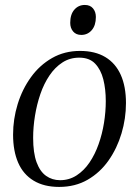

<svg xmlns="http://www.w3.org/2000/svg" viewBox="-20 -726 547 756"><path d="M295 -525.5Q354.5 -525.5 394.8 -501.2Q435 -477 455.5 -431.2Q476 -385.5 476 -320Q476 -259.5 458.5 -200.8Q441 -142 407.5 -94.2Q374 -46.5 325 -18.2Q276 10 213 10Q153 10 112.2 -14.8Q71.5 -39.5 51.5 -85.5Q31.5 -131.5 31.5 -196Q31.5 -257 49.5 -315.8Q67.5 -374.5 101.8 -422Q136 -469.5 185 -497.5Q234 -525.5 295 -525.5ZM292 -499Q255 -499 225.8 -480Q196.5 -461 174.8 -428.8Q153 -396.5 139 -355.8Q125 -315 117.8 -270.5Q110.5 -226 110.5 -183Q110.5 -124 124 -87.2Q137.5 -50.5 161.5 -33.5Q185.5 -16.5 216.5 -16.5Q252.5 -16.5 281.8 -35.5Q311 -54.5 332.5 -86.2Q354 -118 368.2 -158.2Q382.5 -198.5 389.5 -242.2Q396.5 -286 396.5 -328Q396.5 -375 386.8 -413.5Q377 -452 354.5 -475.5Q332 -499 292 -499ZM300 -588.5Q279.5 -588.5 268 -602Q256.5 -615.5 256.5 -636Q256.5 -669.5 272.8 -688Q289 -706.5 314 -706.5Q335 -706.5 346.2 -693Q357.5 -679.5 357.5 -659Q357.5 -626 341.2 -607.2Q325 -588.5 300 -588.5Z"/></svg>

Font: Merriweather 120pt Light
Style: Italic
Weight: 300
Italic angle: -7.8°
Version: Version 2.101